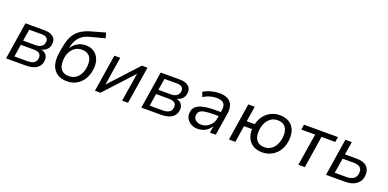

<svg xmlns="http://www.w3.org/2000/svg" viewBox="-7 -1546 4799 2377"><g transform="rotate(20 2393.0 -357.5)"><path d="M49 0 126 -490H370Q425 -490 460.5 -475.5Q496 -461 512.5 -434.5Q529 -408 526 -372Q525 -338 510 -312Q495 -286 467.5 -270Q440 -254 403 -248L405 -255Q454 -249 482.5 -220Q511 -191 509 -142Q505 -74 454 -37Q403 0 305 0ZM138 -58H310Q368 -58 397.5 -80Q427 -102 429 -144Q431 -183 407 -201.5Q383 -220 337 -220H163ZM172 -279H339Q386 -279 415 -301.5Q444 -324 446 -366Q448 -399 425.5 -415.5Q403 -432 361 -432H197Z M851 9Q771 9 720 -27Q669 -63 649 -127.5Q629 -192 642 -277L653 -349Q663 -415 681.5 -467.5Q700 -520 731.5 -560Q763 -600 812.5 -628.5Q862 -657 935 -677L1103 -724L1123 -655L928 -604Q870 -589 831.5 -559Q793 -529 770.5 -486.5Q748 -444 739 -390L733 -358H724Q742 -397 771 -427Q800 -457 839 -473.5Q878 -490 924 -490Q984 -490 1028 -462.5Q1072 -435 1095 -385Q1118 -335 1114 -267Q1110 -188 1076.5 -125.5Q1043 -63 986 -27Q929 9 851 9ZM851 -59Q905 -59 943.5 -85.5Q982 -112 1004 -159Q1026 -206 1029 -266Q1034 -342 998.5 -382.5Q963 -423 898 -423Q845 -423 806.5 -396.5Q768 -370 746 -326Q724 -282 721 -227Q716 -141 751 -100Q786 -59 851 -59Z M1220 0 1297 -490H1375L1312 -94H1295L1660 -490H1734L1656 0H1578L1642 -398H1659L1293 0Z M1831 0 1908 -490H2152Q2207 -490 2242.5 -475.5Q2278 -461 2294.5 -434.5Q2311 -408 2308 -372Q2307 -338 2292 -312Q2277 -286 2249.5 -270Q2222 -254 2185 -248L2187 -255Q2236 -249 2264.5 -220Q2293 -191 2291 -142Q2287 -74 2236 -37Q2185 0 2087 0ZM1920 -58H2092Q2150 -58 2179.5 -80Q2209 -102 2211 -144Q2213 -183 2189 -201.5Q2165 -220 2119 -220H1945ZM1954 -279H2121Q2168 -279 2197 -301.5Q2226 -324 2228 -366Q2230 -399 2207.5 -415.5Q2185 -432 2143 -432H1979Z M2575 9Q2528 9 2490.5 -10.5Q2453 -30 2431.5 -64Q2410 -98 2413 -142Q2416 -194 2448 -225Q2480 -256 2544 -270.5Q2608 -285 2705 -285H2787L2778 -229H2712Q2636 -229 2589.5 -222Q2543 -215 2521.5 -196Q2500 -177 2498 -143Q2496 -101 2525.5 -78Q2555 -55 2597 -55Q2636 -55 2670.5 -72.5Q2705 -90 2729.5 -122Q2754 -154 2761 -196L2779 -313Q2789 -373 2762 -402.5Q2735 -432 2670 -432Q2625 -432 2582 -420Q2539 -408 2495 -381L2473 -442Q2500 -460 2534.5 -472.5Q2569 -485 2606.5 -492Q2644 -499 2681 -499Q2750 -499 2792.5 -475Q2835 -451 2852 -405.5Q2869 -360 2859 -295L2812 0H2735L2751 -109H2756Q2741 -71 2713 -44.5Q2685 -18 2649.5 -4.5Q2614 9 2575 9Z M3424 9Q3353 9 3304.5 -20Q3256 -49 3232 -100.5Q3208 -152 3210 -219H3104L3070 0H2985L3062 -490H3147L3115 -288H3220Q3236 -351 3272 -398.5Q3308 -446 3360.5 -472.5Q3413 -499 3478 -499Q3548 -499 3596.5 -470.5Q3645 -442 3669 -390Q3693 -338 3689 -268Q3686 -207 3666 -156.5Q3646 -106 3610.5 -69Q3575 -32 3528 -11.5Q3481 9 3424 9ZM3427 -60Q3481 -60 3519.5 -88Q3558 -116 3580 -164.5Q3602 -213 3605 -273Q3609 -348 3574.5 -389.5Q3540 -431 3473 -431Q3420 -431 3381.5 -403Q3343 -375 3321 -327Q3299 -279 3296 -218Q3292 -143 3326.5 -101.5Q3361 -60 3427 -60Z M3900 0 3967 -422H3785L3795 -490H4244L4233 -422H4051L3985 0Z M4264 0 4341 -490H4426L4398 -318H4553Q4642 -318 4686 -277.5Q4730 -237 4725 -164Q4723 -112 4696.5 -75.5Q4670 -39 4624 -19.5Q4578 0 4515 0ZM4357 -61H4510Q4573 -61 4607 -87.5Q4641 -114 4644 -165Q4647 -214 4618 -236Q4589 -258 4535 -258H4389Z"/></g></svg>

Font: Nunito Sans 10pt
Style: Italic
Weight: 400
Italic angle: -9°
Designer: Vernon Adams
Foundry: Vernon Adams
Version: Version 3.101;gftools[0.9.27]